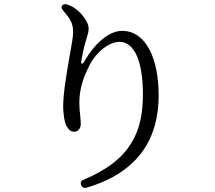

<svg xmlns="http://www.w3.org/2000/svg" viewBox="-20 -831 1040 927"><path d="M281 -805C275 -798 276 -790 285 -780C322 -737 333 -717 333 -674C333 -654 325 -609 315 -554C302 -478 285 -382 285 -316C285 -291 290 -242 301 -223C314 -200 324 -195 339 -195C354 -195 370 -208 370 -233C370 -244 369 -253 368 -263C368 -267 367 -272 367 -276C365 -294 363 -312 363 -332C363 -400 381 -457 415 -521C448 -584 509 -629 557 -629C629 -629 670 -534 670 -376C670 -201 617 -60 383 37C371 42 367 52 372 63C377 75 386 78 398 75C653 0 746 -167 746 -370C746 -547 686 -682 569 -682C506 -682 437 -621 388 -536C379 -519 370 -520 372 -534C379 -573 385 -603 395 -636L401 -656C405 -668 408 -680 408 -695C408 -722 376 -768 340 -792C328 -800 317 -805 305 -809C295 -813 287 -811 281 -805Z"/></svg>

Font: 寒蝉锦书宋 Text
Style: Regular
Weight: 400
Designer: 寒蝉锦书宋{Warren} 思源宋体{Ryoko NISHIZUKA 西塚涼子 (kana & ideographs); Frank Grießhammer (Latin, Greek & Cyrillic); Wenlong ZHANG 
Foundry: Adobe & ChillType
Version: Version 2.000;Glyphs 3.1.1 (3135)